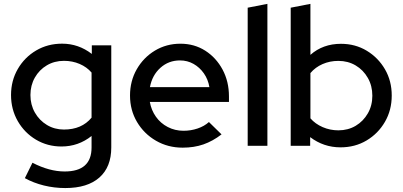

<svg xmlns="http://www.w3.org/2000/svg" viewBox="-20 -739 2041 973"><path d="M310.8 214Q255.3 214 202.4 201Q149.5 187.9 106 163.8L144.5 85.7Q229.9 130 307.8 130Q444 130 444 8.3V-49.9Q377.1 3.4 291.5 3.4Q220.7 3.4 162.5 -31.1Q104.3 -65.7 70.1 -125.1Q35.9 -184.5 35.9 -257.4Q35.9 -330.3 70.3 -389.6Q104.7 -448.8 163.2 -483.2Q221.7 -517.7 294.7 -517.7Q377.8 -517.7 445.3 -465.7V-509.2H543.9V8.2Q543.9 107.5 483.6 160.7Q423.4 214 310.8 214ZM304 -82.5Q394.2 -82.5 444 -142.7V-371.3Q420.2 -399.2 383.5 -415Q346.8 -430.7 304.2 -430.7Q256 -430.7 217.5 -408Q179 -385.2 156.6 -345.8Q134.2 -306.3 134.2 -257.4Q134.2 -208.2 156.8 -168.5Q179.4 -128.8 218 -105.6Q256.5 -82.5 304 -82.5Z M905.7 9.3Q831.1 9.3 770.5 -25.8Q709.9 -60.9 674.4 -120.8Q638.9 -180.7 638.9 -254.8Q638.9 -328.3 672.9 -387.8Q706.9 -447.4 765 -482.5Q823.1 -517.5 894.4 -517.5Q964.7 -517.5 1020.1 -482.2Q1075.5 -446.8 1107.9 -386.4Q1140.3 -325.9 1140.3 -250.4V-222.4H739.3Q746.7 -180.5 770.2 -147.4Q793.6 -114.3 830.2 -95.3Q866.8 -76.3 910.2 -76.3Q947.4 -76.3 981.5 -87.9Q1015.5 -99.4 1038.8 -120.6L1102.7 -58Q1058.4 -23.8 1010.8 -7.2Q963.2 9.3 905.7 9.3ZM739.8 -297.3H1041.2Q1034.6 -336.7 1013.2 -367.2Q991.8 -397.7 960.6 -415.3Q929.4 -432.8 892.1 -432.8Q834.5 -432.8 792.8 -395.3Q751.1 -357.8 739.8 -297.3Z M1235.2 0V-700L1335.1 -719.4V0Z M1453.2 0V-700L1553.1 -719.4V-461Q1616.5 -517 1707.9 -517Q1780.4 -517 1838.6 -481.9Q1896.7 -446.8 1931 -387.7Q1965.2 -328.7 1965.2 -254.8Q1965.2 -180.9 1930.8 -121.6Q1896.4 -62.2 1837.8 -27.2Q1779.2 7.7 1705.7 7.7Q1620.1 7.7 1551.8 -44.1V0ZM1694.7 -78.5Q1743.9 -78.5 1782.7 -101.6Q1821.4 -124.8 1844.1 -164.5Q1866.9 -204.1 1866.9 -254.1Q1866.9 -304.1 1844.1 -344.1Q1821.4 -384.2 1782.5 -407.3Q1743.6 -430.4 1694.7 -430.4Q1651.6 -430.4 1614.7 -414.3Q1577.9 -398.2 1553.1 -368.7V-139.3Q1577.6 -111.1 1615.1 -94.8Q1652.6 -78.5 1694.7 -78.5Z"/></svg>

Font: Red Hat Display VF
Style: Regular
Weight: 300
Designer: Pentagram, MCKL
Foundry: Pentagram, MCKL
Version: Version 1.023